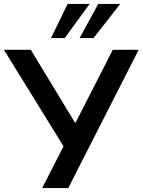

<svg xmlns="http://www.w3.org/2000/svg" viewBox="-34 -959 727 979"><path d="M181 0 290 -213 -14 -705H123L350 -331L541 -705H673L314 0ZM226 -765 311 -939H423L296 -765ZM372 -765 467 -939H579L443 -765Z"/></svg>

Font: Nunito Sans
Style: Bold
Weight: 700
Designer: Vernon Adams
Foundry: Vernon Adams
Version: Version 3.101; ttfautohint (v1.8.4.7-5d5b);gftools[0.9.27]